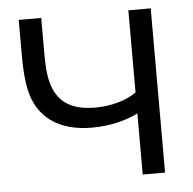

<svg xmlns="http://www.w3.org/2000/svg" viewBox="-44 -584 632 629"><g transform="rotate(-5 272.0 -270.0)"><path d="M400.5 -201Q371.5 -186 331.8 -176.8Q292 -167.5 249 -167.5Q167 -167.5 115.8 -204Q64.5 -240.5 49.5 -309.5Q40 -351 40 -421V-540H114V-421Q114 -371 119.5 -342.5Q129.5 -287 165 -259.5Q200.5 -232 264 -232Q303.5 -232 339.5 -242Q375.5 -252 400.5 -270V-540H474V0H400.5Z"/></g></svg>

Font: CCSD_manrope
Style: Regular
Weight: 400
Designer: Mikhail Sharanda
Foundry: Mikhail Sharanda
Version: Version 4.503